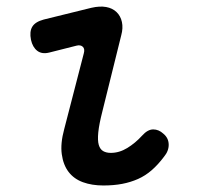

<svg xmlns="http://www.w3.org/2000/svg" viewBox="-20 -559 640 589"><path d="M132 -398Q109 -392 94.5 -403Q80 -414 75 -437Q70 -462 79 -477Q88 -492 114 -499L260 -535Q286 -541 305.5 -537.5Q325 -534 337.5 -522Q350 -510 354 -491.5Q358 -473 352 -451L294 -217Q284 -178 281.5 -153Q279 -128 283 -114.5Q287 -101 296.5 -95.5Q306 -90 320 -90Q346 -90 370.5 -105Q395 -120 416 -143Q433 -162 450 -162Q467 -162 481 -149Q497 -136 497.5 -116Q498 -96 483 -78Q465 -54 445.5 -37Q426 -20 403.5 -10Q381 0 355 5Q329 10 297 10Q262 10 234.5 0Q207 -10 190.5 -31.5Q174 -53 169.5 -86Q165 -119 177 -163L237 -395Q241 -409 234 -415.5Q227 -422 215 -419Z"/></svg>

Font: Maple Mono Medium
Style: Italic
Weight: 500
Italic angle: -10°
Monospace: yes
Designer: subframe7536
Version: Version 7.000